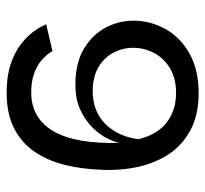

<svg xmlns="http://www.w3.org/2000/svg" viewBox="-40 -568 618 578"><g transform="rotate(90 269.0 -279.0)"><path d="M259 10Q209 10 173.5 -2Q138 -14 115 -31.5Q92 -49 78.5 -66.5Q65 -84 59.5 -96Q54 -108 53 -109L134 -128Q134 -127 140.5 -117.5Q147 -108 161 -95.5Q175 -83 199 -73.5Q223 -64 259 -64Q298 -64 327.5 -81.5Q357 -99 376 -132.5Q395 -166 403.5 -216Q412 -266 410 -331Q408 -316 397 -293.5Q386 -271 364.5 -249Q343 -227 311 -212Q279 -197 235 -197Q168 -197 124.5 -224Q81 -251 60.5 -293Q40 -335 42.5 -382.5Q45 -430 70 -472.5Q95 -515 143 -541.5Q191 -568 261 -568Q324 -568 369.5 -544.5Q415 -521 442.5 -480.5Q470 -440 482 -387Q494 -334 491 -274Q489 -215 476 -163.5Q463 -112 436 -73Q409 -34 365.5 -12Q322 10 259 10ZM252 -249Q317 -249 354.5 -288.5Q392 -328 399 -387Q385 -444 348.5 -472Q312 -500 260 -500Q216 -500 186 -482Q156 -464 140.5 -435.5Q125 -407 124 -375Q123 -343 137 -314.5Q151 -286 179.5 -268Q208 -250 252 -249Z"/></g></svg>

Font: Darker Grotesque Light SemiBold
Style: Regular
Weight: 600
Version: Version 1.000;gftools[0.9.28]